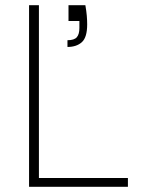

<svg xmlns="http://www.w3.org/2000/svg" viewBox="-20 -720 544 740"><path d="M309 -700Q313 -677 314.5 -659.5Q316 -642 316 -626Q316 -576 295.5 -557.5Q275 -539 240 -539V-565Q266 -565 276 -576.5Q286 -588 286 -612V-639H244V-700ZM130 -700V-34H473V0H92V-700Z"/></svg>

Font: Albert Sans ExtraLight
Style: Regular
Weight: 250
Designer: Andreas Rasmussen
Foundry: a.Foundry
Version: Version 1.025